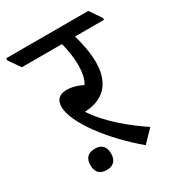

<svg xmlns="http://www.w3.org/2000/svg" viewBox="-197 -721 769 838"><g transform="rotate(-30 187.0 -302.0)"><path d="M298 10 355 -49C283 -97 194 -168 141 -249C148 -250 155 -250 163 -251C248 -262 291 -320 291 -413C291 -459 281 -509 268 -555H414V-564L374 -623H-40V-612L0 -555H202C211 -521 218 -482 218 -443C218 -409 214 -376 198 -351C170 -365 143 -372 120 -372C84 -372 63 -355 63 -318C63 -237 173 -94 298 10ZM98 19C131 19 149 0 149 -35C149 -69 131 -88 98 -88C63 -88 45 -70 45 -35C45 1 63 19 98 19Z"/></g></svg>

Font: Noto Serif Devanagari
Style: Regular
Weight: 400
Designer: Universal Thirst, Indian Type Foundry and the Monotype Design Team
Foundry: Monotype Imaging Inc.
Version: Version 2.004